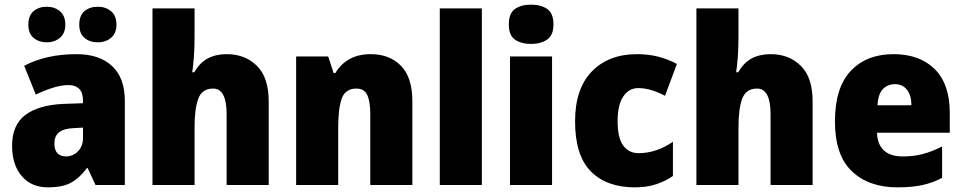

<svg xmlns="http://www.w3.org/2000/svg" viewBox="-20 -796 4142 826"><path d="M310 -563Q407 -563 462 -512Q517 -461 517 -363V0H391L357 -73H354Q322 -30 285.5 -10Q249 10 186 10Q115 10 73.5 -38.5Q32 -87 32 -169Q32 -258 88.5 -301Q145 -344 252 -349L337 -352V-362Q337 -398 320.5 -414Q304 -430 275 -430Q245 -430 209 -419Q173 -408 134 -389L84 -513Q129 -537 185.5 -550Q242 -563 310 -563ZM299 -245Q253 -243 233.5 -226.5Q214 -210 214 -179Q214 -150 227.5 -136.5Q241 -123 263 -123Q294 -123 315.5 -145Q337 -167 337 -202V-247ZM102 -690Q102 -729 124.5 -748Q147 -767 181 -767Q215 -767 238 -747.5Q261 -728 261 -690Q261 -653 238 -633.5Q215 -614 181 -614Q147 -614 124.5 -633Q102 -652 102 -690ZM321 -690Q321 -729 343.5 -748Q366 -767 401 -767Q435 -767 458 -747.5Q481 -728 481 -690Q481 -653 458 -633.5Q435 -614 401 -614Q366 -614 343.5 -633Q321 -652 321 -690Z M817 -641Q817 -589 814 -550Q811 -511 807 -485H816Q839 -526 873.5 -544.5Q908 -563 956 -563Q1034 -563 1085 -513Q1136 -463 1136 -360V0H955V-304Q955 -415 897 -415Q850 -415 833.5 -372.5Q817 -330 817 -247V0H636V-760H817Z M1575 -563Q1656 -563 1705 -513Q1754 -463 1754 -360V0H1573V-304Q1573 -359 1560 -387Q1547 -415 1513 -415Q1467 -415 1451 -374Q1435 -333 1435 -246V0H1254V-553H1392L1415 -482H1423Q1446 -521 1484 -542Q1522 -563 1575 -563Z M2053 0H1872V-760H2053Z M2265 -776Q2307 -776 2334 -757.5Q2361 -739 2361 -691Q2361 -644 2333.5 -625.5Q2306 -607 2265 -607Q2222 -607 2195.5 -625.5Q2169 -644 2169 -691Q2169 -739 2195.5 -757.5Q2222 -776 2265 -776ZM2355 -553V0H2174V-553Z M2711 10Q2590 10 2522 -58.5Q2454 -127 2454 -274Q2454 -414 2526 -488.5Q2598 -563 2721 -563Q2770 -563 2812.5 -552Q2855 -541 2892 -521L2841 -384Q2810 -400 2782 -408.5Q2754 -417 2725 -417Q2686 -417 2661.5 -381Q2637 -345 2637 -275Q2637 -202 2661.5 -169.5Q2686 -137 2727 -137Q2803 -137 2875 -186V-39Q2842 -16 2802 -3Q2762 10 2711 10Z M3157 -641Q3157 -589 3154 -550Q3151 -511 3147 -485H3156Q3179 -526 3213.5 -544.5Q3248 -563 3296 -563Q3374 -563 3425 -513Q3476 -463 3476 -360V0H3295V-304Q3295 -415 3237 -415Q3190 -415 3173.5 -372.5Q3157 -330 3157 -247V0H2976V-760H3157Z M3824 -563Q3936 -563 4001 -499Q4066 -435 4066 -310V-225H3753Q3754 -177 3781.5 -150Q3809 -123 3864 -123Q3911 -123 3950.5 -133.5Q3990 -144 4033 -166V-31Q3994 -10 3949 0Q3904 10 3841 10Q3717 10 3644.5 -59.5Q3572 -129 3572 -273Q3572 -419 3640 -491Q3708 -563 3824 -563ZM3830 -434Q3799 -434 3778.5 -413Q3758 -392 3755 -343H3901Q3901 -385 3882 -409.5Q3863 -434 3830 -434Z"/></svg>

Font: Noto Sans Lao UI SemCond Blk
Style: Regular
Weight: 900
Width: 4
Designer: Monotype Design Team
Foundry: Monotype Imaging Inc.
Version: Version 2.000; ttfautohint (v1.8.4.7-5d5b)